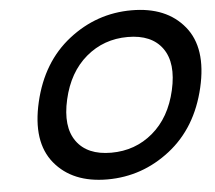

<svg xmlns="http://www.w3.org/2000/svg" viewBox="-53 -798 983 877"><g transform="rotate(-5 438.5 -360.0)"><path d="M163 -80Q81 -180 123 -360Q165 -540 293 -640Q421 -740 581 -740Q741 -740 823 -640Q905 -540 863 -360Q821 -180 693 -80Q565 20 405 20Q245 20 163 -80ZM362 -551.5Q281 -483 253 -360Q225 -237 274 -168.5Q323 -100 433 -100Q543 -100 624 -168.5Q705 -237 733 -360Q761 -483 712 -551.5Q663 -620 553 -620Q443 -620 362 -551.5Z"/></g></svg>

Font: Miedinger
Style: Bold-Italic
Weight: 700
Italic angle: -13°
Version: Version 001.000